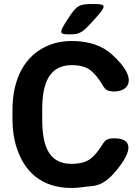

<svg xmlns="http://www.w3.org/2000/svg" viewBox="-20 -925 694 955"><path d="M335 -110C216 -110 190 -211 190 -332V-379C190 -507 222 -601 337 -601C383 -601 416 -590 439 -568C507 -502 483 -470 550 -470C616 -470 674 -530 538 -653C491 -697 423 -721 337 -721C292 -721 252 -713 216 -697C105 -649 42 -536 42 -378V-332C42 -279 49 -232 63 -190C100 -74 185 10 335 10C357 10 378 8 397 5C448 -3 490 12 570 -91C656 -202 615 -237 549 -237C482 -237 506 -205 437 -141C414 -120 381 -110 335 -110ZM317 -830C272 -761 273 -754 326 -754C378 -754 389 -761 451 -830C512 -898 511 -905 442 -905C372 -905 361 -898 317 -830Z"/></svg>

Font: Asimov Print
Style: A
Weight: 500
Designer: Google
Version: Version 2.000980: 2014